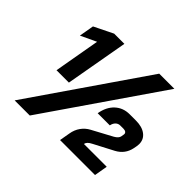

<svg xmlns="http://www.w3.org/2000/svg" viewBox="-168 -941 1184 1184"><g transform="rotate(45 424.0 -348.5)"><path d="M192 -590 90 -542 107 -639 231 -700H320L247 -289H139ZM471 -69Q477 -106 497 -134Q517 -162 547 -178L679 -249Q707 -265 710 -284L713 -302Q715 -313 707.5 -319.5Q700 -326 687 -326H658Q641 -326 628.5 -314Q616 -302 612 -281H506Q517 -345 555.5 -380.5Q594 -416 650 -416H705Q759 -416 790.5 -392Q822 -368 822 -327Q822 -321 820 -307L816 -286Q803 -223 745 -192L617 -125Q599 -116 590.5 -107Q582 -98 580 -87H779L764 0H459ZM602 -722H734L220 25H88Z"/></g></svg>

Font: Bai Jamjuree
Style: Bold Italic
Weight: 700
Italic angle: -10°
Designer: Katatrad Aksorn Co.,Ltd.
Foundry: Cadson Demak Co.,Ltd.
Version: Version 1.000; ttfautohint (v1.6)